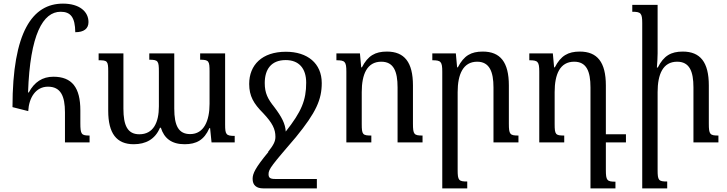

<svg xmlns="http://www.w3.org/2000/svg" viewBox="-20 -787 4016 1061"><path d="M136 -173C140 -248 178 -308 245 -308C315 -308 339 -257 339 -166V0H475V-38C430 -38 424 -44 424 -107V-177C424 -303 378 -363 275 -363C215 -363 170 -334 139 -276H135C146 -598 218 -722 315 -722C370 -722 395 -692 396 -609C443 -609 469 -628 469 -665C469 -723 419 -767 328 -767C160 -767 49 -612 49 -195Z M1086 -492V-457C1135 -457 1138 -449 1138 -391V-213C1138 -120 1107 -46 1031 -46C967 -46 943 -92 943 -187V-492H805V-457C854 -457 858 -450 858 -391V-199C858 -111 828 -45 750 -45C684 -45 662 -95 662 -187V-492H525V-454C573 -454 578 -450 578 -393V-175C578 -50 624 10 719 10C785 10 837 -17 864 -81H869C887 -23 928 10 1000 10C1065 10 1108 -13 1137 -79H1141L1149 0H1277V-36C1229 -36 1224 -44 1224 -99V-492Z M1435 254H1731V202H1500C1471 202 1464 194 1464 175C1464 147 1483 125 1615 -29C1727 -166 1758 -237 1758 -328C1758 -437 1679 -501 1560 -501C1428 -501 1357 -428 1357 -323C1357 -256 1382 -214 1434 -162C1486 -107 1502 -73 1502 -31C1502 -5 1491 15 1461 53H1463C1391 140 1376 172 1376 201C1376 237 1397 254 1435 254ZM1496 -195C1460 -240 1443 -272 1443 -328C1443 -402 1477 -455 1559 -455C1631 -455 1672 -410 1672 -330C1672 -233 1646 -170 1559 -60C1557 -103 1536 -142 1496 -195Z M2315 -38C2268 -38 2262 -44 2262 -104V-315C2262 -443 2215 -502 2118 -502C2053 -502 2013 -479 1980 -415H1976L1969 -492H1839V-454C1886 -454 1894 -447 1894 -391V0H2032V-38C1984 -38 1979 -43 1979 -102V-278C1979 -376 2008 -446 2087 -446C2155 -446 2177 -393 2177 -304V0H2315Z M2845 -38C2798 -38 2792 -44 2792 -104V-315C2792 -443 2745 -502 2648 -502C2583 -502 2544 -480 2510 -415H2506L2499 -492H2369V-454C2416 -454 2424 -447 2424 -391V254H2562V216C2515 216 2509 210 2509 152V-278C2509 -376 2539 -446 2617 -446C2685 -446 2707 -390 2707 -304V0H2845Z M3328 151V0H3439V-45H3328V-315C3328 -443 3281 -502 3184 -502C3119 -502 3079 -479 3046 -415H3042L3035 -492H2905V-454C2952 -454 2960 -447 2960 -391V0H3098V-38C3050 -38 3045 -43 3045 -102V-278C3045 -376 3074 -446 3153 -446C3221 -446 3243 -393 3243 -304V254H3381V217C3334 217 3328 210 3328 151Z M3950 -38C3903 -38 3897 -44 3897 -104V-315C3897 -443 3850 -502 3753 -502C3688 -502 3648 -479 3615 -414H3610C3612 -440 3614 -466 3614 -492V-760H3474V-722C3521 -722 3529 -715 3529 -659V254H3667V216C3619 216 3614 210 3614 152V-278C3614 -376 3643 -446 3722 -446C3790 -446 3812 -393 3812 -304V0H3950Z"/></svg>

Font: Noto Serif Armenian SemiCondensed
Style: Regular
Weight: 400
Width: 4
Designer: Monotype Design Team
Foundry: Monotype Imaging Inc.
Version: Version 2.008